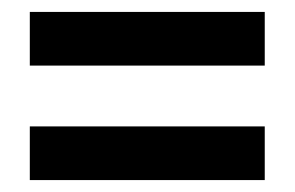

<svg xmlns="http://www.w3.org/2000/svg" viewBox="-20 -486 494 322"><path d="M30 -376V-466H424V-376ZM30 -184V-274H424V-184Z"/></svg>

Font: Noto Sans Telugu ExtraCondensed SemiBold
Style: Regular
Weight: 600
Width: 2
Designer: Jelle Bosma - Monotype Design Team
Foundry: Monotype Imaging Inc.
Version: Version 2.005; ttfautohint (v1.8.4.7-5d5b)